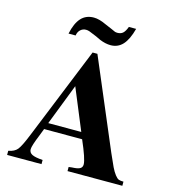

<svg xmlns="http://www.w3.org/2000/svg" viewBox="-124 -969 971 1072"><g transform="rotate(15 361.0 -433.0)"><path d="M682.1 -23.9V0H365.2V-23.9Q386.7 -26.9 396 -26.9Q421.4 -28.8 432.1 -36.4Q442.9 -43.9 442.9 -59.1Q442.9 -89.8 397.9 -192.9H178.2L163.1 -153.8Q134.8 -85 134.8 -64.9Q134.8 -45.4 153.1 -36.1Q171.4 -26.9 214.8 -23.9V0H16.1V-23.9Q51.3 -30.3 67.6 -50.3Q84 -70.3 111.8 -139.2L329.1 -675.8H356.9L575.2 -161.1Q596.7 -111.3 608.4 -87.2Q620.1 -63 632.6 -46.9Q645 -30.8 655 -27.3Q665 -23.9 682.1 -23.9ZM191.9 -231H382.8L284.2 -469.2ZM212.9 -743.2H171.9Q185.5 -806.2 213.4 -836.2Q241.2 -866.2 286.1 -866.2Q316.9 -866.2 356.9 -847.2L397 -830.1Q414.1 -821.8 419.9 -819.8Q425.8 -817.9 435.1 -817.9Q454.1 -817.9 466.1 -828.9Q478 -839.8 487.8 -866.2H529.8Q512.7 -801.8 484.9 -771.5Q457 -741.2 415 -741.2Q385.3 -741.2 352.1 -754.9L324.2 -768.1Q291 -782.2 281.2 -785.6Q271.5 -789.1 261.2 -789.1Q242.7 -789.1 229.2 -776.6Q215.8 -764.2 212.9 -743.2Z"/></g></svg>

Font: Accordance
Style: Bold
Weight: 700
Version: Version 1.2 (build January 31, 2020) Miklal Software Solutio